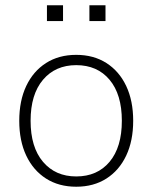

<svg xmlns="http://www.w3.org/2000/svg" viewBox="-20 -700 578 728"><path d="M269 8Q203 8 154.5 -23Q106 -54 79.5 -110Q53 -166 53 -242Q53 -318 79.5 -374Q106 -430 154.5 -461Q203 -492 269 -492Q335 -492 383.5 -461Q432 -430 458.5 -374Q485 -318 485 -242Q485 -166 458.5 -110Q432 -54 383.5 -23Q335 8 269 8ZM269 -31Q349 -31 395.5 -86.5Q442 -142 442 -242Q442 -342 395.5 -397.5Q349 -453 269 -453Q190 -453 143 -397.5Q96 -342 96 -242Q96 -142 143 -86.5Q190 -31 269 -31ZM319 -620V-680H380V-620ZM158 -620V-680H219V-620Z"/></svg>

Font: Nunito Sans ExtraLight
Style: Regular
Weight: 200
Designer: Vernon Adams
Foundry: Vernon Adams
Version: Version 3.006; ttfautohint (v1.8.3)